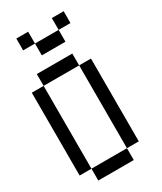

<svg xmlns="http://www.w3.org/2000/svg" viewBox="-244 -1168 988 1171"><g transform="rotate(-30 250.0 -583.0)"><path d="M0 -166.7V-750H83.3V-166.7ZM83.3 -1000V-1083.3H166.7V-1000ZM83.3 -166.7H333.3V-83.3H83.3ZM83.3 -750V-833.3H333.3V-750ZM166.7 -1000H333.3V-916.7H166.7ZM333.3 -166.7V-750H416.7V-166.7ZM416.7 -1000H333.3V-1083.3H416.7Z"/></g></svg>

Font: GalmuriMono11 Regular
Style: Regular
Weight: 400
Designer: Lee Minseo (quiple)
Version: Version 2.399;hotconv 1.1.1;makeotfexe 2.6.0 DEVELOPMENT